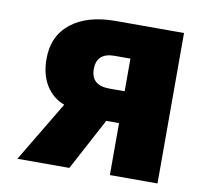

<svg xmlns="http://www.w3.org/2000/svg" viewBox="-67 -624 733 695"><g transform="rotate(10 300.0 -276.5)"><path d="M40 0 173 -222Q130 -238 105.5 -277.5Q81 -317 81 -375Q81 -459 140.5 -506Q200 -553 304 -553H555V0H380V-191H333L231 0ZM324 -308H380V-428H322Q256 -428 256 -368Q256 -308 324 -308Z"/></g></svg>

Font: Noto Sans Mono Black
Style: Regular
Weight: 900
Designer: Monotype Design Team
Foundry: Monotype Imaging Inc.
Version: Version 2.014